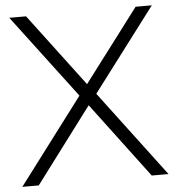

<svg xmlns="http://www.w3.org/2000/svg" viewBox="-53 -789 768 838"><g transform="rotate(-5 331.5 -370.0)"><path d="M11 0 294 -375 18.5 -740H92L331.5 -422L572 -740H643L368 -376.5L651.5 0H578L330.5 -329.5L83 0Z"/></g></svg>

Font: Encode Sans SmExp Lt
Style: Regular
Weight: 300
Width: 6
Designer: Multiple Designers
Foundry: Impallari Type
Version: Version 3.002; ttfautohint (v1.8.3) -l 8 -r 50 -G 200 -x 14 